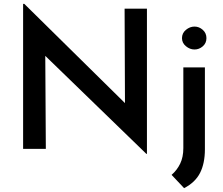

<svg xmlns="http://www.w3.org/2000/svg" viewBox="-20 -773 1157 997"><path d="M740 26 181 -516 215 -502 218 0H100V-753H106L656 -211L629 -219L627 -728H743V26ZM936 204 871 135Q899 111 915.5 77Q932 43 932 -4V-423H1044V2Q1044 75 1019 124.5Q994 174 936 204ZM925 -575Q925 -601 945.5 -618Q966 -635 990 -635Q1014 -635 1033 -618Q1052 -601 1052 -575Q1052 -549 1033 -532.5Q1014 -516 990 -516Q966 -516 945.5 -533Q925 -550 925 -575Z"/></svg>

Font: Josefin Sans Thin SemiBold
Style: Regular
Weight: 600
Version: Version 2.000